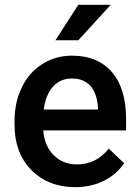

<svg xmlns="http://www.w3.org/2000/svg" viewBox="-20 -770 577 800"><path d="M210.9 -602.1H306.2L441.4 -750H306.2ZM293.5 9.8C381.3 9.8 454.6 -26.9 497.1 -89.8L433.1 -150.9C398.9 -106.9 354.5 -85 300.3 -85C261.7 -85 229.5 -97.7 204.1 -123C178.2 -148.4 163.6 -183.1 160.2 -226.6H505.4V-274.4C505.4 -358.4 485.8 -423.3 446.8 -469.2C407.2 -515.1 351.6 -538.1 279.8 -538.1C234.4 -538.1 193.4 -526.4 156.7 -503.4C120.1 -480.5 91.3 -448.2 71.3 -406.7C50.8 -365.2 40.5 -317.9 40.5 -265.1V-250.5C40.5 -171.9 64 -108.9 110.8 -61.5C157.2 -14.2 218.3 9.8 293.5 9.8ZM279.3 -442.9C345.2 -442.9 382.8 -401.9 388.2 -322.3V-313.5H162.1C173.3 -395 214.4 -442.9 279.3 -442.9Z"/></svg>

Font: Roboto Medium
Style: Regular
Weight: 500
Designer: Google
Version: Version 2.137; 2017